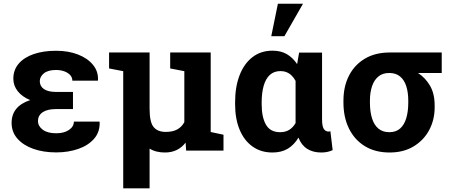

<svg xmlns="http://www.w3.org/2000/svg" viewBox="-20 -811 2437 1034"><path d="M282.7 9.8Q213.4 9.8 159.2 -9.5Q105 -28.8 73.7 -64.5Q42.5 -100.1 42.5 -149.4Q42.5 -238.8 142.6 -272Q99.6 -289.6 75.7 -319.6Q51.8 -349.6 51.8 -387.2Q51.8 -434.6 80.8 -468.3Q109.9 -502 161.6 -519.8Q213.4 -537.6 281.7 -537.6Q348.1 -537.6 399.7 -517.6Q451.2 -497.6 480.5 -462.2Q509.8 -426.8 507.8 -379.4L506.8 -376.5H369.6Q369.6 -394 357.7 -407Q345.7 -419.9 325.9 -427Q306.2 -434.1 281.7 -434.1Q238.3 -434.1 216.3 -416Q194.3 -397.9 194.3 -374Q194.3 -346.7 216.8 -331.3Q239.3 -315.9 281.7 -315.9H373V-223.6H281.7Q234.9 -223.6 209.7 -206.5Q184.6 -189.5 184.6 -159.2Q184.6 -131.8 210.2 -112.5Q235.8 -93.3 282.7 -93.3Q325.2 -93.3 351.6 -111.3Q377.9 -129.4 377.9 -156.2H515.6L516.6 -153.3Q518.6 -100.6 487.1 -64.2Q455.6 -27.8 401.6 -9Q347.7 9.8 282.7 9.8Z M643.6 203.1V-427.7L567.4 -442.4V-528.3H643.6H785.6V-225.6Q785.6 -152.8 807.4 -126.7Q829.1 -100.6 873 -100.6Q910.2 -100.6 934.6 -114Q959 -127.4 972.7 -153.3V-427.7L896.5 -442.4V-528.3H1114.7V-100.1L1183.6 -85.4V0H982.4L979.5 -43Q959.5 -16.6 931.6 -3.2Q903.8 10.3 868.2 10.3Q844.2 10.3 823.5 5.1Q802.7 0 785.6 -10.7V203.1Z M1447.3 10.3Q1384.8 10.3 1339.6 -22.2Q1294.4 -54.7 1270.3 -113Q1246.1 -171.4 1246.1 -249.5V-259.8Q1246.1 -343.3 1270.3 -405.8Q1294.4 -468.3 1339.6 -503.2Q1384.8 -538.1 1447.3 -538.1Q1492.7 -538.1 1524.9 -519.3Q1557.1 -500.5 1580.1 -465.8L1590.8 -527.8H1714.4V-168.5Q1714.4 -131.8 1723.6 -117.2Q1732.9 -102.5 1749 -102.5Q1752 -102.5 1754.9 -103Q1757.8 -103.5 1759.3 -104.5L1771.5 -2.4Q1755.4 4.9 1740.5 7.6Q1725.6 10.3 1709.5 10.3Q1665.5 10.3 1634.3 -9.5Q1603 -29.3 1587.4 -69.8Q1564 -30.8 1530 -10.3Q1496.1 10.3 1447.3 10.3ZM1488.8 -99.1Q1517.6 -99.1 1537.8 -111.8Q1558.1 -124.5 1571.8 -148.4V-375.5Q1562.5 -392.6 1550.5 -404.3Q1538.6 -416 1523.4 -422.1Q1508.3 -428.2 1490.7 -428.2Q1455.1 -428.2 1432.6 -407Q1410.2 -385.7 1399.7 -347.9Q1389.2 -310.1 1389.2 -259.8V-249.5Q1389.2 -179.7 1412.4 -139.4Q1435.5 -99.1 1488.8 -99.1ZM1440.9 -616.2 1476.6 -791H1611.8L1511.7 -616.2Z M2078.1 10.3Q2000.5 10.3 1944.8 -23.9Q1889.2 -58.1 1859.4 -118.7Q1829.6 -179.2 1829.6 -258.8V-269Q1829.6 -345.2 1859.4 -403.6Q1889.2 -461.9 1945.1 -495.1Q2001 -528.3 2078.6 -528.3H2358.9V-418H2231Q2270.5 -392.6 2295.7 -349.6Q2320.8 -306.6 2320.8 -243.2V-232.9Q2320.8 -165.5 2291.3 -110.4Q2261.7 -55.2 2207.3 -22.5Q2152.8 10.3 2078.1 10.3ZM2076.7 -99.1Q2112.3 -99.1 2134.8 -118.9Q2157.2 -138.7 2168 -174.8Q2178.7 -210.9 2178.7 -258.8V-269Q2178.7 -313 2168 -346.7Q2157.2 -380.4 2134.5 -399.2Q2111.8 -418 2076.2 -418Q2040.5 -418 2017.6 -398.9Q1994.6 -379.9 1983.4 -346.2Q1972.2 -312.5 1972.2 -269V-258.8Q1972.2 -210.4 1983.2 -174.6Q1994.1 -138.7 2017.3 -118.9Q2040.5 -99.1 2076.7 -99.1Z"/></svg>

Font: Robotiche
Style: Bold
Weight: 700
Designer: Google
Version: Version 2.001